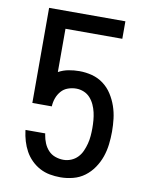

<svg xmlns="http://www.w3.org/2000/svg" viewBox="-84 -796 668 865"><g transform="rotate(10 250.0 -363.5)"><path d="M252 8Q227 8 203 3.5Q179 -1 157.5 -12.5Q136 -24 118.5 -41.5Q101 -59 89.5 -80Q78 -101 71 -124.5Q64 -148 61 -172V-175H151L152 -168Q155 -149 162.5 -131Q170 -113 183 -99Q196 -85 214.5 -78.5Q233 -72 252 -72Q270 -72 287 -79Q304 -86 316.5 -99Q329 -112 336.5 -129Q344 -146 348.5 -163.5Q353 -181 354.5 -199Q356 -217 356 -235Q356 -253 354.5 -271Q353 -289 349 -306.5Q345 -324 337.5 -340.5Q330 -357 318 -370.5Q306 -384 289 -391Q272 -398 254 -398Q235 -398 216.5 -391.5Q198 -385 185.5 -370.5Q173 -356 166.5 -338Q160 -320 159 -300H70V-735H419V-655H159V-457Q181 -469 205.5 -473.5Q230 -478 254 -478Q284 -478 312.5 -470.5Q341 -463 364.5 -445.5Q388 -428 404 -403Q420 -378 429.5 -350.5Q439 -323 442.5 -294Q446 -265 446 -235Q446 -206 442.5 -176.5Q439 -147 429.5 -119.5Q420 -92 403 -67Q386 -42 362.5 -24.5Q339 -7 310 0.5Q281 8 252 8Z"/></g></svg>

Font: Iosevka Term Medium
Style: Regular
Weight: 500
Monospace: yes
Designer: Belleve Invis
Foundry: Belleve Invis
Version: Version 26.3.1